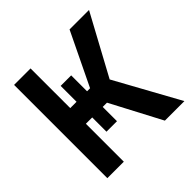

<svg xmlns="http://www.w3.org/2000/svg" viewBox="-185 -894 1059 1059"><g transform="rotate(-45 345.0 -364.0)"><path d="M246.6 -542H328.6V-184.6H246.6ZM68.8 0V-727.5H197.3V-418H352.1L501.5 -727.5H653.3L462.9 -376L669.9 0H517.6L361.8 -295.9H197.3V0Z"/></g></svg>

Font: Inter 20pt SemiBold
Style: Regular
Weight: 600
Version: Version 4.001;git-66647c0bb